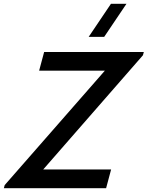

<svg xmlns="http://www.w3.org/2000/svg" viewBox="-101 -995 780 1015"><path d="M449.7 -800 567.6 -975H485.6L367.7 -800ZM-80.6 0H459.9L486.4 -99H127.4L654.7 -703L659.3 -720H132.3L105.9 -621.5H453.4L-76.2 -16.5Z"/></svg>

Font: Manrope
Style: SemiBoldItalic
Weight: 600
Italic angle: -15°
Designer: Mikhail Sharanda
Foundry: Mikhail Sharanda
Version: Version 4.502;hotconv 1.0.109;makeotfexe 2.5.65596